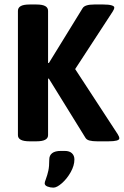

<svg xmlns="http://www.w3.org/2000/svg" viewBox="-20 -630 553 858"><path d="M60.1 0ZM60.1 -25.9V-581.5Q60.1 -595.7 72.8 -602.8Q85.4 -609.9 112.3 -609.9H142.6Q169.4 -609.9 182.1 -602.8Q194.8 -595.7 194.8 -581.5V-349.1L198.2 -348.1L349.1 -593.3Q358.9 -609.9 400.9 -609.9H441.9Q465.8 -609.9 478.3 -606.2Q490.7 -602.5 490.7 -596.7Q490.7 -588.9 483.4 -578.1L315.9 -321.3L506.3 -29.8Q513.2 -19 513.2 -11.7Q513.2 1.5 464.8 1.5H414.1Q393.1 1.5 379.9 -2Q366.7 -5.4 361.3 -15.1L198.2 -278.8L194.8 -278.3V-25.9Q194.8 1.5 142.6 1.5H112.3Q60.1 1.5 60.1 -25.9ZM179.7 189Q179.7 183.6 184.6 171.4Q191.9 151.9 196 132.8Q200.2 113.8 200.2 82.5Q200.2 64.5 213.1 54.4Q226.1 44.4 252.4 44.4H269Q290.5 44.4 301.5 54.9Q312.5 65.4 312.5 82.5Q312.5 109.9 295.9 139.4Q279.3 168.9 256.6 188.7Q233.9 208.5 218.8 208.5Q204.6 208.5 192.1 203.6Q179.7 198.7 179.7 189Z"/></svg>

Font: Jaldi
Style: Bold
Weight: 400
Designer: Pablo Cosgaya and Nicolas Silva
Foundry: Omnibus-Type
Version: Version 1.007